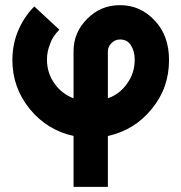

<svg xmlns="http://www.w3.org/2000/svg" viewBox="-20 -524 703 744"><path d="M445 -504Q370 -504 318 -451Q265 -399 265 -325V-143Q218 -161 190 -202Q162 -242 162 -293Q162 -325 174 -353Q179 -369 188.5 -383Q198 -397 210 -409L113 -499Q92 -478 76 -453.5Q60 -429 49 -402Q28 -350 28 -291Q28 -185 95 -102Q162 -20 265 3V200H398V3Q502 -20 568 -102Q602 -143 618.5 -190.5Q635 -238 635 -291Q635 -339 621 -377.5Q607 -416 579 -445Q524 -504 445 -504ZM445 -371Q473 -371 487 -349Q502 -326 502 -293Q502 -241 473 -201Q445 -160 398 -143V-325Q398 -343 412 -357Q426 -371 445 -371Z"/></svg>

Font: Unageo
Style: Bold
Weight: 700
Designer: Richard Sepsi
Foundry: Richard Sepsi
Version: Version 2.000